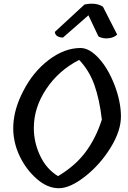

<svg xmlns="http://www.w3.org/2000/svg" viewBox="-20 -996 675 1016"><path d="M159 -319Q159 -242 192.5 -171.5Q226 -101 287 -64Q378 -118 432.5 -191Q487 -264 519 -363Q507 -468 480 -545Q453 -622 399 -679Q291 -624 225 -525.5Q159 -427 159 -319ZM406 -742Q453 -742 502.5 -688Q552 -634 585.5 -547.5Q619 -461 620 -383Q621 -305 565.5 -215Q510 -125 430.5 -62.5Q351 0 291 0Q231 0 174.5 -49.5Q118 -99 84 -170Q8 -330 102 -512Q154 -615 237.5 -678.5Q321 -742 406 -742ZM270 -827 427 -972Q488 -985 525 -960L600 -813Q585 -799 564 -795Q529 -788 501 -803L448 -915L313 -797Q273 -799 270 -827Z"/></svg>

Font: Tillana Medium
Style: Regular
Weight: 500
Designer: Lipi Raval (Devanagari, Latin), Jonny Pinhorn (Latin)
Foundry: Indian Type Foundry
Version: Version 2.003;PS 1.0;hotconv 1.0.79;makeotf.lib2.5.61930; tt